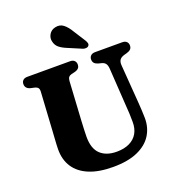

<svg xmlns="http://www.w3.org/2000/svg" viewBox="-166 -1062 1094 1208"><g transform="rotate(-20 381.5 -458.5)"><path d="M591.5 -304.5 574.5 -570.5Q573 -593 564.5 -604.8Q556 -616.5 538 -621L519.5 -625.5Q501.5 -630.5 492.8 -639.8Q484 -649 484 -665Q484 -680.5 494.2 -690.2Q504.5 -700 523 -700H705Q724 -700 734 -690.2Q744 -680.5 744 -665Q744 -649 735 -640Q726 -631 708.5 -626L690.5 -621Q667.5 -614.5 658.5 -601Q649.5 -587.5 651.5 -564.5L671 -306Q673 -280 674.2 -255Q675.5 -230 676 -203.5Q676.5 -139.5 645 -89.5Q613.5 -39.5 548.8 -10.8Q484 18 384 18Q289 18 224.8 -8.8Q160.5 -35.5 127.8 -85.2Q95 -135 95.5 -204.5Q95.5 -216.5 96.5 -235.8Q97.5 -255 99 -278Q100.5 -301 102 -325L117.5 -583.5Q118.5 -600 111.8 -608.5Q105 -617 87 -621L66 -625.5Q30.5 -634 30.5 -665Q30.5 -680.5 40.5 -690.2Q50.5 -700 69.5 -700H355.5Q374.5 -700 384.5 -690.2Q394.5 -680.5 394.5 -665Q394.5 -649 385.8 -639.8Q377 -630.5 359 -626L337.5 -621Q324 -617.5 317.5 -609Q311 -600.5 310 -584.5L294.5 -321Q292.5 -290 291.8 -264.2Q291 -238.5 290.5 -219.5Q290 -139 329.2 -101.8Q368.5 -64.5 438.5 -64.5Q488.5 -64.5 524 -81.8Q559.5 -99 577.8 -131Q596 -163 595.5 -207.5Q595.5 -242 594.2 -263.5Q593 -285 591.5 -304.5ZM440.5 -869 492.5 -787.5Q498 -778 500.5 -768.8Q503 -759.5 496.5 -751.5Q491 -744.5 480.2 -743.5Q469.5 -742.5 459.5 -746L370 -784Q336 -797.5 316.8 -813.5Q297.5 -829.5 292 -856Q286 -879.5 299.2 -902.8Q312.5 -926 341 -932.5Q373 -940 396.8 -921.5Q420.5 -903 440.5 -869Z"/></g></svg>

Font: Fraunces 28pt Soft Wonky
Style: Bold
Weight: 700
Version: Version 1.000;[b76b70a41]